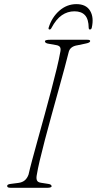

<svg xmlns="http://www.w3.org/2000/svg" viewBox="-20 -888 458 908"><path d="M154.5 -63.5Q150.5 -45.5 154.5 -35.5Q158.5 -25.5 175 -23.5L207 -18.5Q224 -16.5 224 -7Q224 -3.5 218.5 -1.8Q213 0 206 0H29Q14 0 14 -8Q12.5 -16.5 32 -18.5L67 -23Q86 -25.5 97.5 -35.5Q109 -45.5 115 -62.5Q120.5 -87.5 132.2 -131.2Q144 -175 159.2 -230Q174.5 -285 190.8 -344.2Q207 -403.5 222 -460Q237 -516.5 248.2 -563.2Q259.5 -610 264.5 -639Q268.5 -655.5 264.5 -664Q260.5 -672.5 244.5 -675L210.5 -681Q192.5 -683.5 192.5 -693Q192.5 -700 219 -700H392.5Q406.5 -700 406.5 -694Q406.5 -686 385 -682L347 -674Q313 -669 305.5 -644Q298 -613.5 285 -565.2Q272 -517 256 -459.5Q240 -402 223.5 -342Q207 -282 192.5 -227Q178 -172 168 -129.2Q158 -86.5 154.5 -63.5ZM332 -834.5Q299.5 -834.5 272.5 -816Q245.5 -797.5 223.5 -756Q220 -748.5 214.5 -748.5Q208 -748.5 210 -757Q225 -806 260.5 -837.2Q296 -868.5 341.5 -868.5Q387 -868.5 406 -837.2Q425 -806 414 -757Q412 -748.5 405 -748.5Q400 -748.5 399.5 -756Q399 -797.5 382 -816Q365 -834.5 332 -834.5Z"/></svg>

Font: Fraunces 9pt S000 Thin
Style: Italic
Weight: 100
Italic angle: -16°
Version: Version 1.000; ttfautohint (v1.8.3)